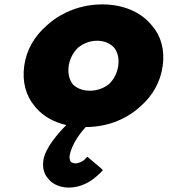

<svg xmlns="http://www.w3.org/2000/svg" viewBox="-20 -555 777 872"><path d="M90 -256C80 -183 98 -119 138 -72L144 -65C177 -27 222 -1 281 13C246 48 185 117 177 173C172 209 181 235 196 253L202 260C224 286 261 297 292 297C350 297 393 268 417 247L425 240C439 228 447 218 447 218L441 211L377 157L369 164C369 164 368 167 363 171C355 178 339 187 322 187C315 187 306 184 301 179C298 173 295 165 296 155C304 98 351 42 369 22C462 22 547 -10 610 -65L611 -66L619 -73C673 -120 709 -183 719 -256C729 -329 711 -391 671 -438L670 -439L664 -446C616 -502 537 -535 445 -535C351 -535 265 -502 200 -446L199 -445L191 -438C137 -391 100 -329 90 -256ZM292 -256C297 -289 313 -318 335 -339C359 -358 389 -370 421 -370C452 -370 479 -359 498 -339C514 -319 522 -290 517 -256C512 -223 498 -195 475 -173C452 -155 422 -143 389 -143C355 -143 328 -154 310 -173C295 -193 287 -222 292 -256Z"/></svg>

Font: Hussar Woodtype
Style: BlkObl
Weight: 900
Foundry: Cannot Into Space Fonts
Version: Version 1.07